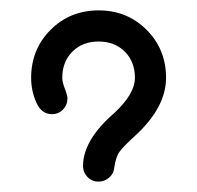

<svg xmlns="http://www.w3.org/2000/svg" viewBox="-20 -350 380 370"><path d="M170 0Q157 0 148.5 -9Q140 -18 140 -30Q140 -80 200 -132Q240 -169 240 -200Q240 -231 220.5 -250.5Q201 -270 170 -270Q139 -270 119.5 -250.5Q100 -231 100 -200Q100 -192 105 -179Q110 -166 110 -160Q110 -148 101.5 -139Q93 -130 80 -130Q60 -130 50 -152.5Q40 -175 40 -200Q40 -255 77.5 -292.5Q115 -330 170 -330Q225 -330 262.5 -292.5Q300 -255 300 -200Q300 -143 240 -88Q219 -69 211 -58.5Q203 -48 200 -26Q199 -15 190 -7.5Q181 0 170 0Z"/></svg>

Font: Pecita
Style: Book
Weight: 400
Width: 7
Version: Version 4.3